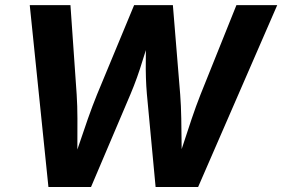

<svg xmlns="http://www.w3.org/2000/svg" viewBox="-20 -748 1129 768"><path d="M173.7 0 99 -727.5H261.8L286.7 -369.8Q289.6 -324.7 289.7 -273.6Q289.8 -222.5 289.5 -171.1Q289.2 -119.7 289.4 -72.2H263Q279.5 -119.7 296.7 -171.1Q313.9 -222.5 331.8 -273.6Q349.8 -324.7 368.1 -369.8L516.5 -727.5H671.5L700.8 -369.8Q704.2 -324.7 705.1 -273.6Q706.1 -222.5 706.4 -171.1Q706.6 -119.7 707.8 -72.2H680.4Q696.5 -119.7 713.1 -171.1Q729.7 -222.5 747 -273.6Q764.3 -324.7 782.1 -369.8L925.7 -727.5H1088.9L772.5 0H602.4L567.5 -372.1Q562.1 -434.4 563.2 -506.3Q564.3 -578.2 563.5 -655H600.2Q572.6 -580 551.1 -508.3Q529.6 -436.7 502.3 -372.1L344.1 0Z"/></svg>

Font: Adwaita Sans
Style: Italic
Weight: 400
Italic angle: -9.39999°
Designer: Rasmus Andersson
Foundry: rsms
Version: Version 4.001;git-9221beed3